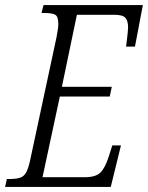

<svg xmlns="http://www.w3.org/2000/svg" viewBox="-39 -734 581 754"><path d="M-19 0 -12 -31H-2Q24 -31 39.5 -36Q55 -41 63.5 -56.5Q72 -72 79 -103L183 -588Q190 -623 190 -640Q190 -669 178 -676Q166 -683 136 -683H124L132 -714H522L491 -551H456Q457 -558 459 -574Q461 -590 462.5 -605Q464 -620 464 -627Q464 -652 453.5 -664Q443 -676 409 -676H263L204 -393H400L392 -355H196L128 -38H293Q337 -38 355.5 -56.5Q374 -75 388 -119L402 -163H436L396 0Z"/></svg>

Font: Noto Serif ExtraCondensed Light
Style: Italic
Weight: 300
Width: 2
Italic angle: -12°
Designer: Monotype Design Team
Foundry: Monotype Imaging Inc.
Version: Version 2.014; ttfautohint (v1.8.4.7-5d5b)